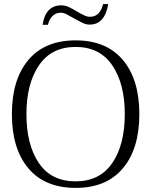

<svg xmlns="http://www.w3.org/2000/svg" viewBox="-20 -907 738 937"><path d="M278 -881Q297 -881 315 -873Q333 -865 357 -850Q378 -838 392 -831.5Q406 -825 419 -825Q468 -825 483 -887H508Q501 -840 478.5 -813.5Q456 -787 417 -787Q401 -787 386 -794Q371 -801 342 -817Q316 -832 302.5 -838.5Q289 -845 276 -845Q253 -845 236.5 -829Q220 -813 214 -786H188Q195 -834 218.5 -857.5Q242 -881 278 -881ZM38 -350Q38 -519 118.5 -614.5Q199 -710 349 -710Q499 -710 579.5 -614.5Q660 -519 660 -350Q660 -181 579.5 -85.5Q499 10 349 10Q199 10 118.5 -85.5Q38 -181 38 -350ZM589 -350Q589 -498 528 -588Q467 -678 349 -678Q231 -678 170 -588Q109 -498 109 -350Q109 -201 169.5 -111.5Q230 -22 349 -22Q467 -22 528 -111.5Q589 -201 589 -350Z"/></svg>

Font: Trirong Light
Style: Regular
Weight: 300
Designer: Katatrad Team
Foundry: CadsonDemak
Version: Version 1.001